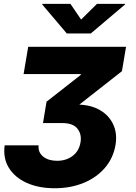

<svg xmlns="http://www.w3.org/2000/svg" viewBox="-20 -790 708 1001"><path d="M265.6 191.4Q180.7 191.4 118.7 163.1Q56.6 134.8 25.9 84.5Q-4.9 34.2 4.4 -32.2H181.2Q177.7 4.4 205.1 26.4Q232.4 48.3 277.8 48.3Q325.2 48.3 358.9 22.7Q392.6 -2.9 399.9 -48.8Q406.7 -89.8 383.8 -119.1Q360.8 -148.4 304.2 -148.4H204.1L222.7 -259.8L400.9 -399.4L401.4 -403.8H103L127 -545.9H637.2L615.7 -418.9L393.6 -244.6Q459 -241.7 504.6 -213.9Q550.3 -186 571 -139.6Q591.8 -93.3 582.5 -35.6Q570.8 34.2 526.9 85.2Q482.9 136.2 415.3 163.8Q347.7 191.4 265.6 191.4ZM347.2 -770 402.8 -688 485.8 -770H632.3L631.8 -766.6L453.6 -615.7H328.1L200.2 -766.6L200.7 -770Z"/></svg>

Font: Inter Extra Bold
Style: Italic
Weight: 800
Italic angle: -9.39999°
Designer: Rasmus Andersson
Foundry: rsms
Version: Version 4.000;git-3c8e0fc